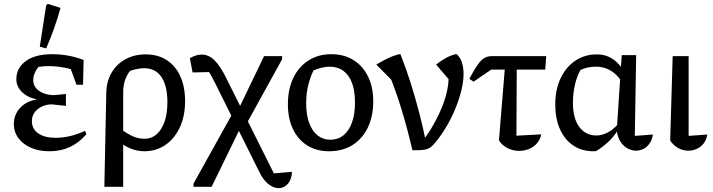

<svg xmlns="http://www.w3.org/2000/svg" viewBox="-20 -778 3710 999"><path d="M237 9Q183 9 141.5 -9Q100 -27 76 -59Q52 -91 52 -133Q52 -181 84.5 -216.5Q117 -252 173 -261Q126 -269 95.5 -298Q65 -327 65 -366Q65 -424 114 -460Q163 -496 250 -496Q290 -496 329.5 -489.5Q369 -483 415 -466L401 -402Q357 -418 315 -426Q273 -434 232 -434Q187 -434 140 -422L200 -449Q177 -430 165 -407Q153 -384 153 -363Q153 -336 168.5 -318.5Q184 -301 209 -292Q234 -283 262 -283L323 -289V-227L250 -235Q223 -235 199 -224Q175 -213 160.5 -193.5Q146 -174 146 -148Q146 -107 179 -84Q212 -61 269 -61Q306 -61 343 -69.5Q380 -78 422 -97L430 -80Q391 -35 343.5 -13Q296 9 237 9ZM378 -337 331 -466H415L412 -337ZM220 -526 187 -535 220 -749 228 -758 295 -737Q280 -683 261.5 -630.5Q243 -578 220 -526Z M523 194 533 -295Q534 -354 560.5 -399.5Q587 -445 633 -470Q679 -495 738 -495Q802 -495 848 -465Q894 -435 918.5 -380.5Q943 -326 943 -252Q943 -172 914.5 -113Q886 -54 838.5 -22.5Q791 9 732 9Q691 9 655 -7Q619 -23 594 -46L610 -107Q637 -85 667.5 -70.5Q698 -56 732 -56Q768 -56 794.5 -79Q821 -102 836 -144.5Q851 -187 851 -247Q851 -330 820.5 -376.5Q790 -423 730 -423Q707 -423 681 -416.5Q655 -410 628 -399L672 -428Q646 -400 633.5 -369Q621 -338 621 -300V194Z M1405 124 1499 116Q1498 144 1488 163Q1478 182 1462.5 191.5Q1447 201 1429 201Q1403 201 1375.5 179Q1348 157 1327 112L1105 -334Q1088 -369 1073 -394.5Q1058 -420 1042 -439L1107 -404L982 -401L968 -475Q1000 -494 1029 -494Q1067 -494 1097 -463.5Q1127 -433 1157 -372ZM987 194V177L1190 -188L1213 -193L1354 -486H1448V-470L1266 -140L1242 -136L1081 194Z M1692 9Q1627 9 1579 -21Q1531 -51 1504.5 -106Q1478 -161 1478 -236Q1478 -314 1506 -372.5Q1534 -431 1585 -463.5Q1636 -496 1704 -496Q1770 -496 1819 -465.5Q1868 -435 1895 -380Q1922 -325 1922 -251Q1922 -172 1893.5 -113.5Q1865 -55 1813.5 -23Q1762 9 1692 9ZM1699 -51Q1738 -51 1766.5 -73.5Q1795 -96 1811 -139.5Q1827 -183 1827 -245Q1827 -305 1811.5 -346.5Q1796 -388 1766.5 -409.5Q1737 -431 1696 -431Q1670 -431 1638.5 -421.5Q1607 -412 1567 -393L1620 -430Q1597 -386 1585 -340Q1573 -294 1573 -241Q1573 -180 1589 -137.5Q1605 -95 1633 -73Q1661 -51 1699 -51Z M2126 4Q2101 -104 2068.5 -211Q2036 -318 1990 -427L2026 -353L1938 -442Q1974 -464 2004 -477.5Q2034 -491 2063 -497Q2093 -422 2117.5 -344Q2142 -266 2162 -188.5Q2182 -111 2197 -36L2166 -29Q2199 -68 2225.5 -112.5Q2252 -157 2272 -202.5Q2292 -248 2303 -291.5Q2314 -335 2314 -372Q2314 -380 2313.5 -387.5Q2313 -395 2311 -403L2323 -356L2249 -442Q2273 -461 2298.5 -475.5Q2324 -490 2355 -497Q2374 -481 2383 -454Q2392 -427 2392 -394Q2392 -353 2380 -305.5Q2368 -258 2347.5 -208.5Q2327 -159 2299.5 -113.5Q2272 -68 2241 -32Q2230 -19 2220.5 -12Q2211 -5 2199 -1.5Q2187 2 2169.5 3Q2152 4 2126 4Z M2444 -353 2422 -368Q2448 -417 2466.5 -442.5Q2485 -468 2501.5 -477Q2518 -486 2540 -486H2822L2817 -416H2536ZM2612 -486H2669L2667 -72L2796 -79Q2791 -52 2774 -32.5Q2757 -13 2733 -3Q2709 7 2681 7Q2651 7 2622.5 -6.5Q2594 -20 2576 -47Z M3082 8Q3079 8 3075 8.5Q3071 9 3067 9Q3007 9 2962 -21.5Q2917 -52 2893 -107Q2869 -162 2869 -234Q2869 -312 2897 -371Q2925 -430 2974 -462.5Q3023 -495 3085 -495Q3121 -495 3148.5 -482Q3176 -469 3196.5 -447Q3217 -425 3231 -400L3212 -358Q3200 -376 3182 -392.5Q3164 -409 3138.5 -420Q3113 -431 3080 -431Q3052 -431 3026 -423.5Q3000 -416 2969 -398L3005 -422Q2983 -386 2972 -339.5Q2961 -293 2961 -242Q2961 -188 2976 -150.5Q2991 -113 3018.5 -93Q3046 -73 3083 -73Q3110 -73 3139.5 -87.5Q3169 -102 3198 -134V-105Q3172 -64 3142.5 -37.5Q3113 -11 3082 8ZM3290 6Q3267 6 3245 -6Q3223 -18 3208 -41.5Q3193 -65 3189 -100L3215 -491H3290L3283 -71L3377 -78Q3373 -50 3359.5 -31Q3346 -12 3327.5 -3Q3309 6 3290 6Z M3467 -47 3480 -486H3563V-71L3660 -78Q3656 -51 3641.5 -32Q3627 -13 3605.5 -3.5Q3584 6 3561 6Q3534 6 3509 -7.5Q3484 -21 3467 -47Z"/></svg>

Font: Piazzolla 24pt Medium
Style: Regular
Weight: 500
Designer: Juan Pablo del Peral
Foundry: Huerta Tipografica
Version: Version 2.005